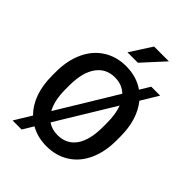

<svg xmlns="http://www.w3.org/2000/svg" viewBox="-275 -1066 1240 1240"><g transform="rotate(45 344.5 -446.0)"><path d="M51.3 0ZM641.6 -336.9Q641.6 -232.4 605.5 -153.6Q569.3 -74.7 502.2 -32.5Q435.1 9.8 347.2 9.8Q267.1 9.8 202.6 -26.9L158.2 46.4H75.7L146.5 -69.8Q51.3 -165 51.3 -340.3V-373Q51.3 -477.1 87.9 -556.2Q124.5 -635.3 191.9 -678Q259.3 -720.7 346.2 -720.7Q442.4 -720.7 512.2 -671.4L554.7 -741.2H636.2L564.5 -622.6Q641.1 -528.3 641.6 -373.5ZM174.8 -336.9Q174.8 -235.8 209.5 -173.3L454.6 -576.7Q412.1 -618.2 346.2 -618.2Q266.1 -618.2 220.9 -555.4Q175.8 -492.7 174.8 -377.9ZM518.1 -374Q518.1 -455.1 496.6 -510.7L257.8 -118.2Q295.9 -91.8 347.2 -91.8Q429.7 -91.8 473.9 -154.3Q518.1 -216.8 518.1 -336.9ZM384.3 -937.5H519.5L384.3 -789.6H289.1Z"/></g></svg>

Font: Roboto Medium
Style: Regular
Weight: 500
Designer: Google
Version: Version 2.134; 2016; ttfautohint (v1.6)